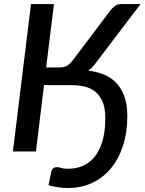

<svg xmlns="http://www.w3.org/2000/svg" viewBox="-20 -740 706 938"><path d="M312 84.5Q352.5 84.5 386 69.8Q419.5 55 443.5 24.5Q467.5 -6 481 -52.5Q494.5 -99 494.5 -162.5Q494.5 -213 480.5 -244.5Q466.5 -276 443.2 -293.8Q420 -311.5 390.2 -317.8Q360.5 -324 329 -324H195L155.5 0H43L131.5 -720H243.5L205.5 -410.5H270.5Q290 -410.5 304.5 -417.2Q319 -424 334.5 -444L519 -688.5Q529 -702 541.8 -711Q554.5 -720 570.5 -720H666.5L444 -427Q429.5 -408 411 -395Q449 -390.5 483.5 -377.5Q518 -364.5 544.2 -338.8Q570.5 -313 586.2 -272.8Q602 -232.5 602 -174Q602 -93 580.8 -27.8Q559.5 37.5 521.2 83.2Q483 129 429.8 153.8Q376.5 178.5 312.5 178.5Q265.5 178.5 217 165L231 97.5Q233.5 88 240.2 82.2Q247 76.5 259 76.5Q267 76.5 279 80.5Q291 84.5 312 84.5Z"/></svg>

Font: Lato Semibold
Style: Italic
Weight: 600
Italic angle: -7°
Designer: Lukasz Dziedzic
Foundry: tyPoland Lukasz Dziedzic
Version: Version 2.006; 2014-01-15